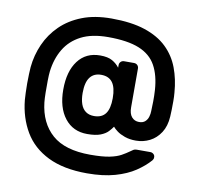

<svg xmlns="http://www.w3.org/2000/svg" viewBox="-87 -765 1018 986"><g transform="rotate(10 422.5 -272.5)"><path d="M429 130Q307 130 225.5 90Q144 50 101.5 -22Q59 -94 50 -186Q49 -200 48 -223Q47 -246 47 -272Q47 -298 48 -321Q49 -344 50 -357Q56 -420 81.5 -477.5Q107 -535 152.5 -579.5Q198 -624 263.5 -649.5Q329 -675 416 -675Q520 -675 591 -651.5Q662 -628 706.5 -585Q751 -542 773 -483.5Q795 -425 800 -357Q802 -336 802 -312.5Q802 -289 801.5 -267Q801 -245 800 -231Q797 -181 775 -147Q753 -113 719.5 -96Q686 -79 647 -79Q614 -79 589 -88Q564 -97 548.5 -108.5Q533 -120 525 -130Q517 -118 503.5 -103.5Q490 -89 464.5 -79Q439 -69 395 -69Q321 -69 278 -124Q235 -179 235 -273Q235 -368 276.5 -423Q318 -478 392 -478Q432 -478 455 -465Q478 -452 493 -432V-445Q493 -456 500 -463Q507 -470 518 -470H569Q580 -470 587 -463Q594 -456 594 -445V-243Q594 -210 608.5 -193Q623 -176 647 -176Q667 -176 678.5 -186.5Q690 -197 694.5 -212.5Q699 -228 699 -242Q700 -264 700.5 -292.5Q701 -321 699 -352Q694 -428 666 -478.5Q638 -529 578 -553.5Q518 -578 416 -578Q331 -578 275.5 -549.5Q220 -521 189.5 -470Q159 -419 151 -352Q149 -335 148.5 -304Q148 -273 148.5 -241.5Q149 -210 151 -191Q163 -85 230 -26Q297 33 429 33Q492 33 529 25.5Q566 18 588.5 5.5Q611 -7 629 -20Q637 -26 643.5 -30Q650 -34 660 -34H731Q741 -34 748.5 -27Q756 -20 755 -9Q755 -5 753.5 -1.5Q752 2 749 6Q721 38 678.5 66.5Q636 95 574.5 112.5Q513 130 429 130ZM414 -166Q454 -166 473.5 -192Q493 -218 493 -273Q493 -328 473.5 -354.5Q454 -381 414 -381Q376 -381 356 -354.5Q336 -328 336 -273Q336 -239 344.5 -215Q353 -191 370.5 -178.5Q388 -166 414 -166Z"/></g></svg>

Font: DVN-Rubik
Style: Bold
Weight: 700
Designer: Hubert and Fischer
Foundry: Hubert & Fischer
Version: Version 2.102